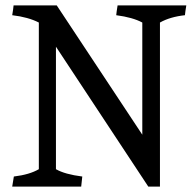

<svg xmlns="http://www.w3.org/2000/svg" viewBox="-20 -687 721 707"><path d="M569 0H526L186 -515V-64Q219 -45 283 -37L279 0H25L31 -37Q89 -44 123 -64V-604Q84 -624 25 -631Q29 -655 30 -667H189L504 -191V-604Q469 -623 408 -631Q409 -643 413 -667H666Q662 -643 661 -631Q606 -625 569 -604Z"/></svg>

Font: Caladea
Style: Regular
Weight: 400
Designer: Carolina Giovagnoli and Andres Torresi
Foundry: Carolina Giovagnoli and Andres Torresi
Version: Version 1.002